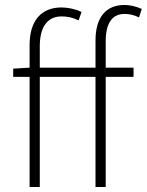

<svg xmlns="http://www.w3.org/2000/svg" viewBox="-20 -752 590 772"><path d="M364 0H405V-443H517V-480H405V-586C405 -656 429 -696 481 -696C499 -696 519 -692 539 -682L550 -716C528 -726 503 -732 481 -732C407 -732 364 -684 364 -589V-480H140V-567C140 -642 170 -686 227 -686C250 -686 272 -682 296 -670L308 -704C282 -716 253 -722 227 -722C148 -722 99 -671 99 -571V-480L33 -476V-443H99V0H140V-443H364Z"/></svg>

Font: Source Sans Pro Light
Style: Regular
Weight: 300
Designer: Paul D. Hunt
Foundry: Adobe Systems Incorporated
Version: Version 3.006;hotconv 1.0.111;makeotfexe 2.5.65597